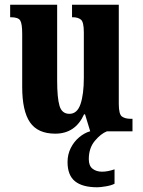

<svg xmlns="http://www.w3.org/2000/svg" viewBox="-20 -556 604 813"><path d="M214 10Q140 10 107 -38Q74 -86 74 -188V-413Q74 -456 65.5 -469.5Q57 -483 26 -483H23V-536H222V-215Q222 -142 232 -108Q242 -74 274 -74Q307 -74 321 -115.5Q335 -157 335 -227V-419Q335 -463 322.5 -473Q310 -483 288 -483H285V-536H483V-116Q483 -72 496.5 -62.5Q510 -53 533 -53H541V0H362L340 -72H336Q299 10 214 10ZM392 237Q329 237 297.5 211.5Q266 186 266 130Q266 98 279.5 71Q293 44 315 25.5Q337 7 361 0H433Q407 10 381.5 40.5Q356 71 356 118Q356 146 372 158.5Q388 171 412 171Q436 171 465 161V222Q452 229 428.5 233Q405 237 392 237Z"/></svg>

Font: Noto Serif Tamil ExtraCondensed ExtraBold
Style: Italic
Weight: 800
Width: 2
Italic angle: -12°
Designer: Indian Type Foundry, Tom Grace, and the Monotype Design Team
Foundry: Monotype Imaging Inc.
Version: Version 2.003; ttfautohint (v1.8.4.7-5d5b)